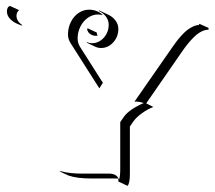

<svg xmlns="http://www.w3.org/2000/svg" viewBox="-20 -578 712 637"><path d="M2.9 -540Q2.9 -548.8 7.6 -555.2L13.2 -558.3L43.2 -544.4Q34.7 -537.1 34.7 -525.6Q34.7 -508.3 53.2 -495.1L53.7 -492.9Q30 -499.8 16.5 -512.2Q2.9 -524.7 2.9 -540ZM176.8 -9.8H182.9Q210.2 -2 253.9 -2H343.3Q354.2 -2 363 2.9Q371.8 7.8 374.5 18.8Q378.9 8.8 378.9 -14.6V-173.1L391.4 -190.9Q408.2 -214.8 457 -236.3Q441.4 -241 429.9 -241H426.3L552 -421.6Q559.1 -431.6 564.5 -439Q569.8 -446.3 579.7 -457.5Q589.6 -468.8 598.3 -476Q606.9 -483.2 618 -488.9Q629.2 -494.6 639.6 -495.1L641.6 -499L671.9 -485.4V-479.5Q660.4 -479.5 648.3 -473.4Q636.2 -467.3 624.6 -456.1Q613 -444.8 603.5 -433.1Q594 -421.4 583.7 -406.5L465.1 -235.1L488.8 -223.1Q470 -216.1 451.3 -202.6Q432.6 -189.2 423.1 -175.8L410.9 -158.4V-0.7Q410.9 30.3 403.1 38.6L373 24.4Q373 18.8 370.8 14.2H283.9Q234.6 14.2 206.8 4.2ZM205.6 -464.1Q205.6 -485.8 214.8 -504.6Q224.1 -523.4 240.2 -534.7Q256.3 -545.9 275.4 -545.9Q289.1 -545.9 301 -541.1Q313 -536.4 321.3 -528.1L317.6 -528.8Q311.5 -529.8 305.4 -530Q287.1 -530 271.5 -519Q255.9 -508.1 246.7 -489.7Q237.5 -471.4 237.5 -450.2Q237.5 -435.3 245.6 -422.4L320.1 -305.2L321.8 -304.2L309.6 -284.9L213.9 -435.3Q205.3 -448.7 205.6 -464.1ZM268.1 -436.3 268.3 -438.2Q275.9 -434.8 284.4 -434.6Q307.6 -434.6 324.1 -452.6Q340.6 -470.7 340.6 -496.1Q340.6 -510.5 331.7 -522.7Q322.8 -534.9 307.9 -541.7L308.6 -543.7L338.6 -529.5Q354 -522.5 363.3 -509.8Q372.6 -497.1 372.6 -482.2Q372.6 -455.8 355.6 -437.3Q338.6 -418.7 314.5 -418.7Q305.7 -418.7 298.1 -422.1ZM269 -481.9 271 -484.1 301 -470Q301 -465.6 303 -461.4L304.4 -459.7Q301 -459 297.4 -459.2Q287.8 -459.2 279.1 -465.3Q270.3 -471.4 269 -481.9Z"/></svg>

Font: AgreloyOut1
Style: Medium
Weight: 400
Designer: gluk
Foundry: gluk
Version: Version 0.27